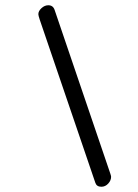

<svg xmlns="http://www.w3.org/2000/svg" viewBox="-20 -710 526 731"><path d="M366 1Q348 1 343 -14L131 -636Q126 -651 126 -656Q126 -668 138 -679Q150 -690 164 -690Q182 -690 188 -672L400 -49Q403 -40 403 -37Q403 -23 392 -11Q381 1 366 1Z"/></svg>

Font: Comic Neue
Style: Italic
Weight: 400
Italic angle: -12°
Designer: Craig Rozynski
Foundry: Craig Rozynski
Version: Version 2.003